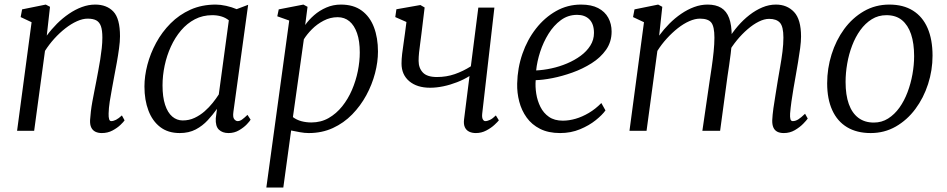

<svg xmlns="http://www.w3.org/2000/svg" viewBox="-20 -586 4240 860"><path d="M189.5 -426.5Q210 -454.5 235.2 -479.8Q260.5 -505 288.8 -524.2Q317 -543.5 346.8 -554.5Q376.5 -565.5 406.5 -565.5Q458 -565.5 487.8 -534.2Q517.5 -503 517.5 -423.5Q517.5 -400 513.2 -369Q509 -338 503.2 -305.8Q497.5 -273.5 492 -246Q487.5 -220.5 481.8 -190.5Q476 -160.5 471.5 -131Q467 -101.5 466.5 -77.5Q466 -61 468.8 -52.2Q471.5 -43.5 478 -43.5Q488 -43.5 499.8 -49.5Q511.5 -55.5 526 -69L538 -47Q534.5 -41 520 -27Q505.5 -13 484 -1.5Q462.5 10 436 10Q419.5 10 407.2 4Q395 -2 388.8 -14.8Q382.5 -27.5 383.5 -48.5Q384.5 -65 387 -86.5Q389.5 -108 393.8 -131.5Q398 -155 402.8 -178.5Q407.5 -202 411.5 -223Q415.5 -245 420.2 -269.5Q425 -294 429 -319.8Q433 -345.5 435.8 -370.5Q438.5 -395.5 438.5 -417.5Q438.5 -450.5 432 -468.8Q425.5 -487 411.2 -494.8Q397 -502.5 372.5 -502.5Q350.5 -502.5 324.8 -491Q299 -479.5 273 -459.2Q247 -439 223.2 -412.8Q199.5 -386.5 181.5 -358L133 0H56.5L121.5 -486.5L72.5 -509.5L79 -544L185 -565.5L204 -555.5Z M1025.5 -85.5Q1022 -61 1029.2 -52.2Q1036.5 -43.5 1044.5 -43.5Q1054.5 -43.5 1064.5 -50.8Q1074.5 -58 1088.5 -71.5L1102.5 -50Q1099 -43.5 1085.5 -29.2Q1072 -15 1050.8 -2.5Q1029.5 10 1003.5 10Q976.5 10 960.5 -5.2Q944.5 -20.5 946.5 -56.5L952 -98.5Q933.5 -72.5 910.5 -47.5Q887.5 -22.5 856.8 -6.2Q826 10 785 10Q732.5 10 697.5 -17Q662.5 -44 644.8 -91Q627 -138 627 -198.5Q627 -245 640.2 -295.8Q653.5 -346.5 679.5 -394.5Q705.5 -442.5 744 -481.2Q782.5 -520 833.2 -542.8Q884 -565.5 946.5 -565.5Q967.5 -565.5 993.2 -559.8Q1019 -554 1040 -545L1091.5 -564.5ZM1005 -495Q990 -507 971.2 -512.5Q952.5 -518 931 -518Q888 -518 853 -499.8Q818 -481.5 791 -449.8Q764 -418 745.5 -377.5Q727 -337 717.5 -292.2Q708 -247.5 708 -203.5Q708 -151.5 719.5 -116.5Q731 -81.5 751.5 -64Q772 -46.5 798.5 -46.5Q827 -46.5 851.5 -58Q876 -69.5 896.2 -87.2Q916.5 -105 932.5 -125Q948.5 -145 960 -163Z M1173 254 1275.5 -494 1222 -513 1228.5 -544 1339 -565.5 1357.5 -555.5 1347 -474Q1363 -497 1387 -518Q1411 -539 1441.5 -552.2Q1472 -565.5 1507 -565.5Q1563.5 -565.5 1600.2 -538.5Q1637 -511.5 1655 -464Q1673 -416.5 1673 -355Q1673 -308.5 1659.8 -257.8Q1646.5 -207 1620.8 -159.5Q1595 -112 1557.5 -73.5Q1520 -35 1471 -12.5Q1422 10 1363 10Q1344.5 10 1323.8 6.2Q1303 2.5 1284 -1.5L1249 254ZM1292 -61.5Q1308.5 -49 1329.8 -43.2Q1351 -37.5 1374.5 -37.5Q1417.5 -37.5 1452 -57.2Q1486.5 -77 1512.8 -109.8Q1539 -142.5 1556.5 -183.2Q1574 -224 1582.8 -267.5Q1591.5 -311 1591.5 -351Q1591.5 -402.5 1579.2 -437.5Q1567 -472.5 1545 -490.8Q1523 -509 1492.5 -509Q1459.5 -509 1429.8 -493.5Q1400 -478 1377.2 -455Q1354.5 -432 1341 -410Z M1882 -552.5 1867.5 -433Q1865 -411.5 1862 -390.5Q1859 -369.5 1857 -350.2Q1855 -331 1855 -313.5Q1855 -281.5 1874 -261.2Q1893 -241 1937 -241Q1979.5 -241 2017 -254Q2054.5 -267 2089 -289L2122.5 -552H2194.5L2140 -78Q2138 -60 2142.5 -51.8Q2147 -43.5 2153.5 -43.5Q2163 -43.5 2175 -49.2Q2187 -55 2201 -69L2214.5 -47Q2209.5 -40.5 2194.8 -26.8Q2180 -13 2158.2 -1.5Q2136.5 10 2111.5 10Q2094.5 10 2081.5 3.8Q2068.5 -2.5 2062.2 -16Q2056 -29.5 2058.5 -50.5L2083 -245.5Q2057.5 -229.5 2027.2 -217.8Q1997 -206 1966 -199.5Q1935 -193 1906.5 -193Q1848 -193 1813.2 -222.2Q1778.5 -251.5 1778.5 -301.5Q1778.5 -320.5 1781.2 -344.5Q1784 -368.5 1787.8 -392.8Q1791.5 -417 1794 -437L1800.5 -487.5L1750.5 -509.5L1755.5 -544.5L1863 -563.5Z M2692 -91.5Q2678 -71.5 2648.5 -47.8Q2619 -24 2578 -7Q2537 10 2489 10Q2436.5 10 2399.2 -8.8Q2362 -27.5 2339 -59.5Q2316 -91.5 2305.8 -131Q2295.5 -170.5 2296.5 -211.5Q2298 -281.5 2320 -345Q2342 -408.5 2380.8 -458Q2419.5 -507.5 2470.8 -536.5Q2522 -565.5 2582.5 -565.5Q2629 -565.5 2659.2 -549.8Q2689.5 -534 2704.5 -506.5Q2719.5 -479 2719.5 -444.5Q2719.5 -398.5 2694.8 -363.2Q2670 -328 2630 -302.8Q2590 -277.5 2543.8 -261Q2497.5 -244.5 2454 -236Q2410.5 -227.5 2379.5 -227Q2377 -198 2382 -166.2Q2387 -134.5 2400.8 -107Q2414.5 -79.5 2439 -62.5Q2463.5 -45.5 2501 -45.5Q2528.5 -45.5 2558 -54Q2587.5 -62.5 2617.2 -80Q2647 -97.5 2673.5 -124.5ZM2565 -519.5Q2524.5 -519.5 2492.2 -495.8Q2460 -472 2436.8 -434.5Q2413.5 -397 2399.5 -353.8Q2385.5 -310.5 2381.5 -270.5Q2414.5 -272 2450.2 -279.8Q2486 -287.5 2519.8 -301.8Q2553.5 -316 2580.8 -336Q2608 -356 2624.2 -381.8Q2640.5 -407.5 2640.5 -438.5Q2640.5 -478.5 2620.2 -499Q2600 -519.5 2565 -519.5Z M2946.5 -555.5 2932.5 -426.5Q2953 -454.5 2978 -479.8Q3003 -505 3031.2 -524.2Q3059.5 -543.5 3089.2 -554.5Q3119 -565.5 3149.5 -565.5Q3186.5 -565.5 3210.5 -550.8Q3234.5 -536 3246 -504.8Q3257.5 -473.5 3257.5 -424Q3257.5 -420 3257.2 -415.8Q3257 -411.5 3256.8 -406.8Q3256.5 -402 3256 -397L3243 -411.5Q3261.5 -442 3285.5 -469.8Q3309.5 -497.5 3337.2 -519Q3365 -540.5 3394.8 -553Q3424.5 -565.5 3455.5 -565.5Q3505.5 -565.5 3536.8 -532.2Q3568 -499 3568 -422.5Q3568 -400 3564 -369.8Q3560 -339.5 3554.5 -307.2Q3549 -275 3544 -246Q3539.5 -220 3534.2 -190.2Q3529 -160.5 3525 -131.2Q3521 -102 3519 -77.5Q3518 -61 3520.5 -52.2Q3523 -43.5 3531 -43.5Q3543 -43.5 3555.5 -51.2Q3568 -59 3586 -76.5L3598 -55Q3593 -47.5 3578 -32Q3563 -16.5 3540.5 -3.2Q3518 10 3491 10Q3473 10 3461.2 3.8Q3449.5 -2.5 3444 -15.2Q3438.5 -28 3439 -47.5Q3440 -70.5 3444.2 -101Q3448.5 -131.5 3454 -164Q3459.5 -196.5 3464 -226Q3468.5 -254 3474.5 -287.2Q3480.5 -320.5 3484.8 -354.5Q3489 -388.5 3489 -417.5Q3489 -467 3473.5 -484.2Q3458 -501.5 3425 -501.5Q3403.5 -501.5 3378.8 -489.2Q3354 -477 3328.8 -455.2Q3303.5 -433.5 3280.5 -405.5Q3257.5 -377.5 3240 -346L3257.5 -394Q3256 -371 3252.8 -344.8Q3249.5 -318.5 3245.8 -292.8Q3242 -267 3238.5 -244L3205.5 0H3126L3158.5 -223Q3163 -252 3168 -286.2Q3173 -320.5 3176.5 -354.8Q3180 -389 3180 -417.5Q3180 -467 3166 -484.8Q3152 -502.5 3115 -502.5Q3093 -502.5 3067.5 -491.2Q3042 -480 3016.2 -459.8Q2990.5 -439.5 2966.8 -413.5Q2943 -387.5 2924.5 -358L2876 0H2799.5L2864.5 -486.5L2815.5 -509.5L2822 -544L2928 -565.5Z M3963.5 -565.5Q4026 -565.5 4069.2 -538.5Q4112.5 -511.5 4134.8 -460.2Q4157 -409 4157 -336.5Q4157 -271.5 4137 -209.5Q4117 -147.5 4080.2 -98Q4043.5 -48.5 3992.5 -19.2Q3941.5 10 3880 10Q3818 10 3774.2 -16.2Q3730.5 -42.5 3707.8 -92.5Q3685 -142.5 3685 -213Q3685 -279.5 3704.8 -342.5Q3724.5 -405.5 3761.2 -455.8Q3798 -506 3849.5 -535.8Q3901 -565.5 3963.5 -565.5ZM3950.5 -518Q3914 -518 3884.8 -499.8Q3855.5 -481.5 3833.5 -451Q3811.5 -420.5 3796.8 -381.8Q3782 -343 3774.8 -301Q3767.5 -259 3767.5 -219Q3767.5 -160.5 3782 -120Q3796.5 -79.5 3824.8 -58.2Q3853 -37 3894 -37Q3929.5 -37 3958.2 -55.2Q3987 -73.5 4008.8 -104Q4030.5 -134.5 4045 -173Q4059.5 -211.5 4067 -253.2Q4074.5 -295 4074.5 -334.5Q4074.5 -392 4060.8 -432.8Q4047 -473.5 4020 -495.8Q3993 -518 3950.5 -518Z"/></svg>

Font: Merriweather 24pt Light
Style: Italic
Weight: 300
Italic angle: -7.8°
Version: Version 2.101